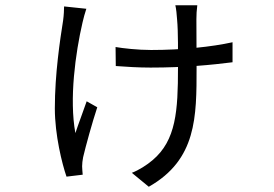

<svg xmlns="http://www.w3.org/2000/svg" viewBox="-20 -619 1040 729"><path d="M729.1 -599.1H645.7C648.4 -590.2 651.8 -559.5 652.4 -544.7C656.8 -499.2 655.8 -414.1 655.8 -362.5C655.8 -198.3 648.7 -86.6 559.7 -11.2C537.9 7.6 506.9 27.1 480.6 37.2L544.9 90.1C726.7 -12.9 726.4 -174.7 726.4 -362.1C726.4 -400.9 725.7 -515.9 725.7 -546.2C725.7 -562.6 726.7 -581.5 729.1 -599.1ZM418.8 -440.5 419.6 -368.3C459.2 -365.3 506.2 -362.4 551.6 -362.4C682.8 -362.4 784 -372.7 862.9 -382.6V-458.6C783.5 -441.1 671.5 -429.2 553.8 -429.2C502.7 -429.2 445.3 -435.8 418.8 -440.5ZM307.8 -585.7 223.3 -594.6C223.3 -581.3 222.3 -560.9 219.6 -541.2C208.2 -468.9 188.2 -338.7 188.2 -207.6C188.2 -106.2 215.8 3.3 232.5 51.7L294 44.3C293.4 36.2 291.8 20.9 291.8 12.5C291.8 3.7 293.2 -11.1 295.6 -22C305.2 -63.3 330.6 -155.4 349.3 -211.7L309.1 -234.4C295.3 -194.3 277 -146.7 266.2 -113.6C242.4 -243.3 266.5 -417.7 293.3 -533.4C296.7 -548.6 302.8 -571.2 307.8 -585.7Z"/></svg>

Font: Source Han Sans JP VF
Style: Regular
Weight: 250
Designer: Ryoko NISHIZUKA 西塚涼子 (kana, bopomofo & ideographs); Paul D. Hunt (Latin, Greek & Cyrillic); Sandoll Communications 산돌커뮤니
Foundry: Adobe
Version: Version 2.004;hotconv 1.0.118;makeotfexe 2.5.65603